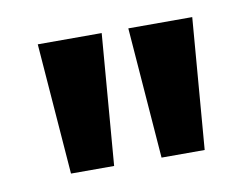

<svg xmlns="http://www.w3.org/2000/svg" viewBox="-42 -726 466 355"><g transform="rotate(-10 191.5 -548.0)"><path d="M167 -671H47L66 -425H147ZM337 -671H217L236 -425H317Z"/></g></svg>

Font: Audiowide
Style: Regular
Weight: 400
Designer: Astigmatic (AOETI)
Foundry: Astigmatic (AOETI)
Version: Version 1.002